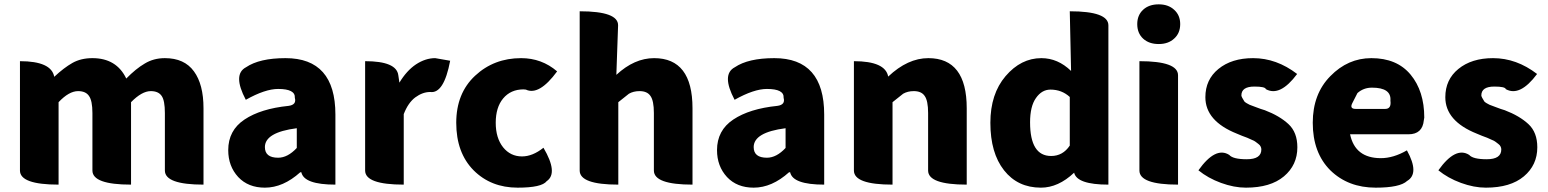

<svg xmlns="http://www.w3.org/2000/svg" viewBox="-20 -851 7137 885"><path d="M250 0Q72 0 72 -65V-569Q217 -569 230 -497Q275 -539 314 -561Q353 -583 406 -583Q517 -583 562 -489Q606 -534 647 -558Q688 -583 740 -583Q830 -583 874 -522Q918 -462 918 -352V0Q740 0 740 -65V-330Q740 -388 725 -409Q710 -431 675 -431Q634 -431 584 -380V0Q406 0 406 -65V-330Q406 -387 390 -409Q375 -431 340 -431Q298 -431 250 -380V0Z M1201 14Q1124 14 1078 -35Q1032 -85 1032 -159Q1032 -250 1107 -300Q1182 -350 1310 -363Q1348 -368 1339 -400Q1342 -441 1262 -441Q1202 -441 1113 -391Q1051 -508 1114 -541Q1176 -583 1296 -583Q1526 -583 1526 -323V0Q1381 0 1369 -57H1364Q1285 14 1201 14ZM1262 -124Q1306 -124 1348 -169V-260Q1201 -241 1201 -173Q1201 -124 1262 -124Z M1841 0Q1663 0 1663 -65V-569Q1808 -569 1816 -504L1821 -470Q1854 -525 1897 -554Q1941 -583 1986 -583L2055 -571Q2026 -418 1963 -427Q1928 -427 1894 -402Q1861 -377 1841 -325V0Z M2366 14Q2243 14 2163 -66Q2083 -147 2083 -285Q2083 -421 2170 -502Q2257 -583 2382 -583Q2477 -583 2548 -522Q2465 -409 2404 -438L2393 -439Q2334 -439 2299 -397Q2265 -356 2265 -285Q2265 -215 2299 -172Q2333 -130 2386 -130Q2435 -130 2485 -170Q2554 -53 2500 -16Q2477 14 2366 14Z M2830 0Q2652 0 2652 -65V-799Q2830 -799 2829 -734L2821 -506Q2904 -583 2995 -583Q3172 -583 3172 -352V0Q2994 0 2994 -65V-330Q2994 -387 2978 -409Q2963 -431 2928 -431Q2900 -431 2879 -419L2830 -380V0Z M3454 14Q3377 14 3331 -35Q3285 -85 3285 -159Q3285 -250 3360 -300Q3435 -350 3563 -363Q3601 -368 3592 -400Q3595 -441 3515 -441Q3455 -441 3366 -391Q3304 -508 3367 -541Q3429 -583 3549 -583Q3779 -583 3779 -323V0Q3634 0 3622 -57H3617Q3538 14 3454 14ZM3515 -124Q3559 -124 3601 -169V-260Q3454 -241 3454 -173Q3454 -124 3515 -124Z M4094 0Q3916 0 3916 -65V-569Q4061 -569 4074 -498Q4164 -583 4259 -583Q4436 -583 4436 -352V0Q4258 0 4258 -65V-330Q4258 -387 4242 -409Q4227 -431 4192 -431Q4164 -431 4143 -419L4094 -380V0Z M4778 14Q4671 14 4608 -66Q4545 -146 4545 -285Q4545 -418 4615 -500Q4686 -583 4780 -583Q4856 -583 4917 -524L4911 -799Q5089 -799 5089 -734V0Q4944 0 4931 -55Q4858 14 4778 14ZM4825 -132Q4879 -132 4911 -180V-404Q4874 -438 4822 -438Q4782 -438 4755 -399Q4728 -361 4728 -287Q4728 -132 4825 -132Z M5410 0Q5232 0 5232 -65V-569Q5410 -569 5410 -504V0ZM5321 -648Q5276 -648 5249 -673Q5222 -698 5222 -740Q5222 -781 5249 -806Q5276 -831 5321 -831Q5365 -831 5392 -806Q5420 -781 5420 -740Q5420 -698 5392 -673Q5365 -648 5321 -648Z M5723 14Q5668 14 5608 -8Q5548 -30 5504 -66Q5583 -177 5646 -137Q5663 -117 5727 -117Q5794 -117 5794 -162Q5794 -169 5791 -175Q5788 -182 5781 -187Q5774 -193 5768 -197Q5762 -202 5749 -207Q5737 -213 5729 -216Q5722 -219 5705 -225Q5688 -232 5681 -235Q5536 -293 5536 -403Q5536 -484 5596 -533Q5657 -583 5756 -583Q5864 -583 5959 -510Q5880 -404 5815 -440Q5812 -452 5762 -452Q5702 -452 5702 -411Q5702 -405 5716 -383Q5720 -379 5727 -375Q5735 -371 5740 -368Q5746 -366 5756 -362Q5766 -358 5772 -356Q5778 -354 5791 -349Q5804 -345 5810 -343Q5878 -317 5919 -279Q5960 -241 5960 -172Q5960 -90 5898 -38Q5836 14 5723 14Z M6321 14Q6194 14 6112 -66Q6031 -147 6031 -285Q6031 -418 6112 -500Q6193 -583 6301 -583Q6419 -583 6482 -507Q6545 -431 6545 -309L6543 -297Q6537 -232 6472 -232H6203Q6226 -122 6345 -122Q6403 -122 6465 -158Q6524 -51 6466 -17Q6433 14 6321 14ZM6213 -375Q6200 -349 6229 -349H6365Q6394 -349 6389 -387Q6394 -447 6304 -447Q6265 -447 6237 -422Z M6829 14Q6774 14 6714 -8Q6654 -30 6610 -66Q6689 -177 6752 -137Q6769 -117 6833 -117Q6900 -117 6900 -162Q6900 -169 6897 -175Q6894 -182 6887 -187Q6880 -193 6874 -197Q6868 -202 6855 -207Q6843 -213 6835 -216Q6828 -219 6811 -225Q6794 -232 6787 -235Q6642 -293 6642 -403Q6642 -484 6702 -533Q6763 -583 6862 -583Q6970 -583 7065 -510Q6986 -404 6921 -440Q6918 -452 6868 -452Q6808 -452 6808 -411Q6808 -405 6822 -383Q6826 -379 6833 -375Q6841 -371 6846 -368Q6852 -366 6862 -362Q6872 -358 6878 -356Q6884 -354 6897 -349Q6910 -345 6916 -343Q6984 -317 7025 -279Q7066 -241 7066 -172Q7066 -90 7004 -38Q6942 14 6829 14Z"/></svg>

Font: Swei Half Moon CJK SC
Style: Black
Weight: 900
Version: Version 2.071